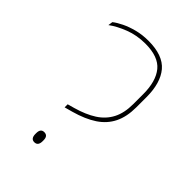

<svg xmlns="http://www.w3.org/2000/svg" viewBox="-196 -732 822 822"><g transform="rotate(45 215.0 -320.5)"><path d="M190.5 -201.5 154 -191.5V-210L184.5 -218.5Q239.5 -234 276.8 -258Q314 -282 333 -318.8Q352 -355.5 352 -408.5V-469.5Q352 -547 318.5 -588Q285 -629 206 -629Q154.5 -629 110.8 -612Q67 -595 37.5 -573L40.5 -594Q56.5 -606.5 81.2 -618.5Q106 -630.5 138 -638.8Q170 -647 206.5 -647Q294.5 -647 332.8 -601.5Q371 -556 371 -470V-408.5Q371 -351.5 351.2 -311.5Q331.5 -271.5 291.5 -245Q251.5 -218.5 190.5 -201.5ZM167.5 6Q157 6 151.5 -1.2Q146 -8.5 146 -22.5V-27.5Q146 -41.5 151.5 -48.2Q157 -55 167.5 -55Q179 -55 184.5 -48.2Q190 -41.5 190 -27.5V-22.5Q190 -8.5 184.5 -1.2Q179 6 167.5 6Z"/></g></svg>

Font: Anek Malayalam Thin
Style: Regular
Weight: 250
Version: Version 1.003